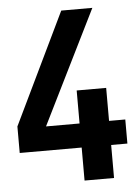

<svg xmlns="http://www.w3.org/2000/svg" viewBox="-48 -669 502 707"><g transform="rotate(-5 202.5 -315.5)"><path d="M405 -211V-122H345V0H236V-122H7V-220L205 -631H320L112 -211H236V-333H345V-211Z"/></g></svg>

Font: Teko Medium
Style: Regular
Weight: 500
Designer: Manushi Parikh, Jonny Pinhorn
Foundry: Indian Type Foundry
Version: Version 1.106;PS 1.0;hotconv 1.0.78;makeotf.lib2.5.61930; tt